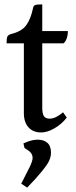

<svg xmlns="http://www.w3.org/2000/svg" viewBox="-20 -592 348 877"><path d="M89 -75V-394H10Q10 -418 14 -425.5Q18 -433 32 -437Q80 -449 100 -477Q120 -505 130 -551Q132 -565 139.5 -568.5Q147 -572 173 -572V-450H290Q290 -431 284.5 -416Q279 -401 270 -394H173V-101Q173 -73 180.5 -61.5Q188 -50 207 -50Q234 -50 268 -79L285 -55Q262 -25 229 -6Q196 13 168 13Q131 13 110 -10.5Q89 -34 89 -75ZM77 247 118 166Q129 141 129 129Q129 109 109 95L92 84L87 63L104 56Q129 46 153 46Q180 46 196.5 60.5Q213 75 213 106Q213 132 195 159Q177 186 140 227L104 265Z"/></svg>

Font: Kurale
Style: Regular
Weight: 400
Designer: Eduardo Rodriguez Tunni
Foundry: Eduardo Rodriguez Tunni
Version: Version 2.000